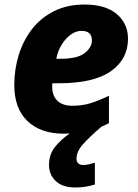

<svg xmlns="http://www.w3.org/2000/svg" viewBox="-20 -579 607 846"><path d="M260 10Q160 10 101.5 -45Q43 -100 43 -205Q43 -273 62.5 -336.5Q82 -400 120.5 -450Q159 -500 217.5 -529.5Q276 -559 353 -559Q445 -559 494.5 -517Q544 -475 544 -408Q544 -319 469 -265.5Q394 -212 237 -212H211Q210 -208 210 -204.5Q210 -201 210 -197Q210 -157 233 -135Q256 -113 299 -113Q342 -113 378 -124Q414 -135 460 -157V-36Q442 -27 426 -20Q377 22 347 55Q317 88 317 121Q317 133 324.5 140.5Q332 148 345 148Q359 148 371.5 145Q384 142 398 138V234Q378 240 358 243.5Q338 247 310 247Q256 247 226 219Q196 191 196 148Q196 102 221.5 69.5Q247 37 287 9Q274 10 260 10ZM246 -320Q321 -320 353 -345Q385 -370 385 -401Q385 -443 339 -443Q314 -443 291 -426Q268 -409 251 -381Q234 -353 228 -320Z"/></svg>

Font: Noto Sans ExtraBold
Style: Italic
Weight: 800
Italic angle: -12°
Designer: Monotype Design Team
Foundry: Monotype Imaging Inc.
Version: Version 2.013; ttfautohint (v1.8.4.7-5d5b)